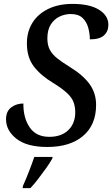

<svg xmlns="http://www.w3.org/2000/svg" viewBox="-20 -744 576 985"><path d="M223 10Q118 10 64.5 -32Q11 -74 11 -132Q11 -173 37.5 -193Q64 -213 100 -213Q99 -140 132 -91Q165 -42 233 -42Q295 -42 330.5 -76.5Q366 -111 366 -168Q366 -196 357.5 -219.5Q349 -243 324 -266.5Q299 -290 252 -319Q190 -356 154 -402.5Q118 -449 118 -522Q118 -581 146 -626.5Q174 -672 227 -698Q280 -724 352 -724Q440 -724 488 -694Q536 -664 536 -617Q536 -583 513.5 -562.5Q491 -542 441 -542Q441 -570 433 -600.5Q425 -631 404 -651.5Q383 -672 343 -672Q312 -672 284.5 -658.5Q257 -645 240 -617.5Q223 -590 223 -547Q223 -512 236 -488Q249 -464 274.5 -444Q300 -424 339 -400Q407 -358 440 -312Q473 -266 473 -206Q473 -103 406 -46.5Q339 10 223 10ZM98 209Q113 176 128.5 136Q144 96 156 61H250L248 70Q237 90 217.5 117.5Q198 145 176.5 173Q155 201 136 221H96Z"/></svg>

Font: Noto Serif SemiCondensed Medium
Style: Italic
Weight: 500
Width: 4
Italic angle: -12°
Designer: Monotype Design Team
Foundry: Monotype Imaging Inc.
Version: Version 2.013